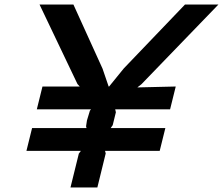

<svg xmlns="http://www.w3.org/2000/svg" viewBox="-20 -830 987 850"><path d="M947 -810 606 -457 588 -443 758 -447 733 -346H490L493 -333L479 -276L470 -263H712L687 -162H445L448 -151L411 0H400H302H292L329 -150L338 -162H97L122 -263H363L361 -271L365 -297L378 -340L383 -346H143L168 -447H333L323 -458L155 -810H305L434 -526L461 -447H463L528 -527L799 -810Z"/></svg>

Font: TypoPRO Sinkin Sans
Style: 500 Medium Italic
Weight: 500
Italic angle: -112°
Designer: Keith Bates
Foundry: K-Type
Version: Sinkin Sans (version 1.0)  by Keith Bates   •   © 2014   www